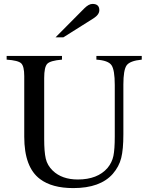

<svg xmlns="http://www.w3.org/2000/svg" viewBox="-20 -948 762 982"><path d="M264 -757 411 -905Q434 -928 453 -928Q488 -928 488 -896Q488 -873 458 -854L304 -757ZM705 -662V-643Q644 -637 627.5 -613.5Q611 -590 611 -516V-261Q611 -184 600 -140Q589 -96 557 -59Q493 14 355 14Q246 14 185 -32Q104 -92 104 -249V-559Q104 -609 88.5 -624Q73 -639 14 -643V-662H297V-643Q237 -638 221.5 -621.5Q206 -605 206 -549V-237Q206 -172 214 -137Q222 -102 250 -75Q297 -30 378 -30Q479 -30 530 -89Q553 -117 560 -150.5Q567 -184 567 -250V-513Q567 -591 550 -615Q533 -639 473 -643V-662Z"/></svg>

Font: STIX Math
Style: Regular
Weight: 400
Designer: MicroPress Inc., with final additions and corrections provided by Coen Hoffman, Elsevier (retired)
Version: Version 1.1.1